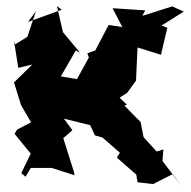

<svg xmlns="http://www.w3.org/2000/svg" viewBox="-20 -576 629 631"><path d="M262 -195 292 -131 317 -124 374 -74 364 -58 428 -2 432 23 483 29 548 -4 576 35 514 -47 517 -85 495 -78 452 -125 442 -175 389 -229 397 -232 373 -255 398 -271 427 -311 432 -420 509 -396 530 -485 511 -492 584 -538 546 -555 448 -524 457 -542 350 -549 382 -487 337 -494 293 -410 267 -401 272 -387 233 -316 180 -325 229 -410 243 -403 187 -470 167 -556 183 -544 72 -504 98 -539 70 -455 26 -428V-442L40 -353L86 -364L26 -305L49 -231L82 -174L36 -150L28 -136L81 -71L50 -7L64 5L81 -24H150L225 0L223 -11L188 -122L218 -148L190 -186L279 -164Z"/></svg>

Font: Asimov Aggro
Style: Medium
Weight: 500
Designer: Google
Version: Version 2.000980; 2014